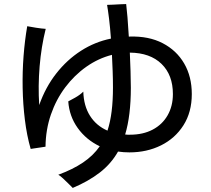

<svg xmlns="http://www.w3.org/2000/svg" viewBox="-20 -842 1040 945"><path d="M338 83Q330 75 317 62Q304 49 290.5 36.5Q277 24 267 18Q338 -8 388.5 -42Q439 -76 471 -122Q404 -154 362.5 -212Q321 -270 316 -343Q326 -348 350 -361.5Q374 -375 390 -391Q392 -321 423 -272Q454 -223 509 -199Q523 -242 529.5 -294.5Q536 -347 536 -411Q536 -451 534.5 -491.5Q533 -532 531 -572Q464 -555 405 -513.5Q346 -472 301 -412Q256 -352 230.5 -278Q205 -204 204 -120Q197 -119 181 -116.5Q165 -114 150.5 -112Q136 -110 131 -109Q112 -175 102.5 -252Q93 -329 91.5 -409Q90 -489 96 -566.5Q102 -644 114 -713Q129 -710 157.5 -705.5Q186 -701 205 -700Q183 -612 175 -515Q167 -418 173 -325Q204 -413 257 -480.5Q310 -548 378.5 -592Q447 -636 526 -652Q522 -708 516.5 -752Q511 -796 507 -818Q517 -818 535.5 -819Q554 -820 572.5 -821Q591 -822 601 -822Q604 -799 607.5 -756.5Q611 -714 614 -662H618Q712 -665 780.5 -629.5Q849 -594 886.5 -529.5Q924 -465 924 -379Q924 -290 883 -225.5Q842 -161 772.5 -126.5Q703 -92 617 -92Q603 -92 589 -93Q575 -94 561 -96Q527 -36 471.5 7Q416 50 338 83ZM620 -179Q684 -179 731.5 -204Q779 -229 805 -274.5Q831 -320 831 -379Q831 -473 775 -527.5Q719 -582 619 -583Q621 -537 622.5 -492Q624 -447 624 -410Q624 -273 596 -180Q602 -179 608 -179Q614 -179 620 -179Z"/></svg>

Font: Zen Kaku Gothic Antique Medium
Style: Regular
Weight: 500
Designer: Yoshimichi Ohira
Foundry: Positype
Version: Version 1.002